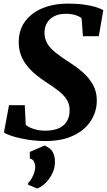

<svg xmlns="http://www.w3.org/2000/svg" viewBox="-20 -772 594 1066"><path d="M231.5 11Q179.5 11 131.2 3Q83 -5 48.2 -16.2Q13.5 -27.5 2 -36.5L30 -188H117.5L123 -78.5Q140 -64.5 168.8 -55.5Q197.5 -46.5 230 -46.5Q265 -46.5 290.8 -54.2Q316.5 -62 333.2 -77Q350 -92 358.2 -113Q366.5 -134 366.5 -160Q367 -190 353 -214.8Q339 -239.5 310.5 -263Q282 -286.5 239 -314Q207.5 -334 179.5 -357Q151.5 -380 130 -407Q108.5 -434 96.2 -466.2Q84 -498.5 84 -537Q84 -606.5 120 -654.2Q156 -702 217.5 -727Q279 -752 356 -752Q407.5 -752 446.5 -746.5Q485.5 -741 512 -732.8Q538.5 -724.5 553.5 -715.5L528.5 -571H440.5L433 -671Q418.5 -682.5 396 -689Q373.5 -695.5 345 -695.5Q309.5 -695.5 283 -682.8Q256.5 -670 241.8 -646.2Q227 -622.5 227 -590Q227 -557 242.5 -530.8Q258 -504.5 288.8 -479.8Q319.5 -455 365 -426Q405.5 -400.5 440 -370.2Q474.5 -340 496 -301.8Q517.5 -263.5 517.5 -214.5Q517.5 -153.5 485 -102.2Q452.5 -51 389 -20Q325.5 11 231.5 11ZM136 253.5 137 242.5Q144.5 237 153.8 222Q163 207 169.5 188.2Q176 169.5 175.5 153.5Q175 137.5 167.8 124Q160.5 110.5 145.5 108V71.5L227 36Q259.5 49 272.5 71.5Q285.5 94 285 127.5Q285 163.5 268.8 194.5Q252.5 225.5 229.8 246.8Q207 268 186.5 274.5Z"/></svg>

Font: Merriweather 28pt ExtraBold
Style: Italic
Weight: 800
Italic angle: -7.8°
Version: Version 2.101